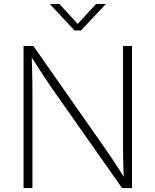

<svg xmlns="http://www.w3.org/2000/svg" viewBox="-20 -963 796 983"><path d="M100.6 0V-727.5H150.9L517.6 -203.6Q533.7 -181.2 551 -154.8Q568.4 -128.4 586.7 -100.3Q605 -72.3 623 -42.5L614.3 -41.5Q612.8 -71.3 611.8 -100.6Q610.8 -129.9 610.4 -157.5Q609.9 -185.1 609.9 -209.5V-727.5H655.8V0H605L249.5 -505.9Q231.4 -531.7 213.6 -558.8Q195.8 -585.9 175.8 -616.7Q155.8 -647.5 132.3 -684.1L142.1 -685.5Q143.1 -650.4 144 -618.2Q145 -585.9 145.5 -557.9Q146 -529.8 146 -506.3V0ZM283.7 -942.9 377.9 -840.8 472.2 -942.9H519.5V-939.9L394.5 -807.1H361.3L237.3 -939.9V-942.9Z"/></svg>

Font: Inter 17pt ExtraLight
Style: Regular
Weight: 250
Version: Version 4.001;git-66647c0bb